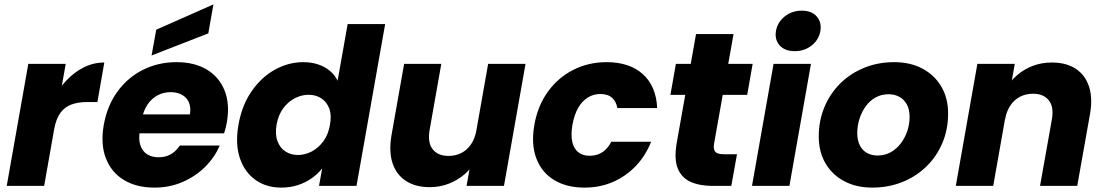

<svg xmlns="http://www.w3.org/2000/svg" viewBox="-20 -850 5054 878"><path d="M227.6 -258.8 188.3 -290.5Q197.8 -343.9 222.2 -393.2Q246.7 -442.4 282.7 -481Q318.7 -519.6 363.1 -541.9Q407.5 -564.2 457 -564.2L425.4 -383.4H378.5Q337.5 -383.4 306.9 -372.2Q276.3 -361.1 256.4 -334.2Q236.5 -307.3 227.6 -258.8ZM10.8 0 109.4 -557.9H280.5L181.9 0Z M597.4 -240.2 613.4 -326.9H848.6Q852.5 -351.9 847.4 -371Q842.3 -390.1 830 -402.8Q817.8 -415.5 799.8 -422Q781.7 -428.6 760.2 -428.6Q728.3 -428.6 700.9 -414.2Q673.5 -399.8 654.7 -372Q635.9 -344.3 628 -303.5L619.9 -254.7Q612.5 -213.2 622 -185.4Q631.5 -157.6 653.4 -144.2Q675.3 -130.9 704.5 -130.9Q729 -130.9 747.5 -138.2Q766.1 -145.5 779.7 -158Q793.4 -170.5 802.6 -184.6H984.8Q961.8 -130.3 917.9 -86.8Q874 -43.3 814.8 -17.7Q755.5 7.9 685.9 7.9Q604.3 7.9 546.7 -26.8Q489.1 -61.5 464.1 -126.3Q439.1 -191.1 454.6 -279.2Q470.6 -367.8 517.7 -432Q564.7 -496.3 634.6 -531.1Q704.4 -565.8 787 -565.8Q869.2 -565.8 925.8 -531.8Q982.4 -497.8 1007.2 -435.7Q1032 -373.6 1017 -288.9Q1015 -277.5 1012 -265Q1009 -252.6 1004.6 -240.2ZM694.5 -714.2 955.9 -829.8 932.6 -697.4 673.1 -596.3Z M1070.6 -280.1Q1086.1 -368.3 1130.3 -432.3Q1174.4 -496.3 1236.5 -531.1Q1298.6 -565.8 1367.3 -565.8Q1404.4 -565.8 1435.2 -555.3Q1466.1 -544.8 1488.8 -525.8Q1511.5 -506.9 1523.8 -480.9L1569.8 -740H1741.3L1610.3 0H1438.8L1453.3 -79.8Q1433.4 -54.8 1405.3 -34.9Q1377.2 -14.9 1342.1 -3.5Q1307.1 7.9 1265.8 7.9Q1197.5 7.9 1147.9 -27.5Q1098.4 -62.9 1076.7 -127.4Q1055.1 -191.9 1070.6 -280.1ZM1488.8 -279.2Q1497.2 -323.4 1485.5 -354Q1473.7 -384.7 1448.7 -400.7Q1423.7 -416.6 1391.3 -416.6Q1359.3 -416.6 1328.5 -400.9Q1297.6 -385.2 1275.3 -355Q1253 -324.8 1244.7 -280.1Q1237.3 -235.9 1248.8 -204.8Q1260.3 -173.6 1285.3 -157.4Q1310.2 -141.2 1342.2 -141.2Q1374.6 -141.2 1405.3 -157.2Q1435.9 -173.2 1458.7 -204.1Q1481.5 -235 1488.8 -279.2Z M2383.2 -557.9 2284.6 0H2113.6L2212.2 -557.9ZM1998 -557.9 1944.5 -255.1Q1934.7 -198.1 1958.6 -167.5Q1982.5 -137 2030.7 -137Q2063.7 -137 2090 -150.5Q2116.4 -164.1 2134.3 -190.7Q2152.3 -217.2 2158.7 -255.1L2155.2 -116.3Q2137.6 -82.1 2106 -54.4Q2074.3 -26.7 2033.2 -10.4Q1992 5.9 1944.8 5.9Q1880.3 5.9 1836.5 -22.5Q1792.6 -50.8 1775 -104.1Q1757.4 -157.4 1770.4 -232.3L1828 -557.9Z M2423.6 -279.2Q2439.1 -367.3 2486.2 -431.8Q2533.2 -496.3 2602.6 -531.1Q2672 -565.8 2753.6 -565.8Q2858.9 -565.8 2919.9 -510.7Q2980.8 -455.5 2985.2 -355.9H2803Q2798.1 -385.3 2779.1 -402.7Q2760.2 -420.1 2725 -420.1Q2694.3 -420.1 2668.3 -404.2Q2642.2 -388.3 2624.1 -356.9Q2606 -325.4 2597.7 -279.2Q2589.8 -232.9 2597 -201.2Q2604.3 -169.6 2624.8 -153.6Q2645.2 -137.7 2675.9 -137.7Q2699.4 -137.7 2717.9 -145.3Q2736.5 -153 2750.8 -167.4Q2765.2 -181.9 2775.4 -202H2957.6Q2932.1 -137.4 2886.9 -90.4Q2841.7 -43.3 2782.5 -17.7Q2723.2 7.9 2652.6 7.9Q2570.9 7.9 2513.8 -26.8Q2456.7 -61.5 2432.4 -126.3Q2408.1 -191.1 2423.6 -279.2Z M3074.2 -194.2 3162.9 -694.3H3334.4L3245.2 -192.1Q3241.3 -167.4 3250.9 -156Q3260.6 -144.7 3289.2 -144.7H3350.2L3324.2 0H3237.4Q3179.4 0 3138.2 -18.4Q3097 -36.9 3079.5 -79.3Q3062.1 -121.8 3074.2 -194.2ZM3396.8 -416.3H3045.8L3070.8 -557.9H3421.8Z M3418.8 0 3517.4 -557.9H3688.5L3589.9 0ZM3614.3 -616.1Q3568.5 -616.1 3545.2 -642.6Q3521.8 -669.2 3528.4 -708.1Q3535 -747.5 3567.9 -774.4Q3600.9 -801.2 3646.7 -801.2Q3692 -801.2 3715.1 -774.4Q3738.1 -747.5 3731.5 -708.1Q3725 -669.2 3692.3 -642.6Q3659.6 -616.1 3614.3 -616.1Z M3968.6 7.9Q3895.9 7.9 3840.8 -21.3Q3785.7 -50.5 3754.9 -103.1Q3724.1 -155.6 3724.1 -226.2Q3724.1 -298.3 3749.9 -360.1Q3775.7 -421.9 3822.2 -468.1Q3868.8 -514.3 3931.9 -540.1Q3995.1 -565.8 4069.2 -565.8Q4142.3 -565.8 4197.6 -536.6Q4253 -507.3 4284.3 -454.5Q4315.6 -401.8 4315.6 -330.7Q4315.6 -257.6 4289.3 -195.8Q4263 -134 4216 -88.3Q4168.9 -42.5 4105.6 -17.3Q4042.2 7.9 3968.6 7.9ZM3993.2 -138.8Q4026.1 -138.8 4053 -153.8Q4079.9 -168.9 4099.2 -194.2Q4118.5 -219.5 4129 -251Q4139.5 -282.5 4139.5 -315.2Q4139.5 -350.6 4126.3 -373.6Q4113.1 -396.6 4091.6 -407.8Q4070.1 -419.1 4043.7 -419.1Q4010.3 -419.1 3983.6 -404.1Q3956.9 -389 3938.5 -363.4Q3920.2 -337.9 3910.2 -306.2Q3900.2 -274.5 3900.2 -241.2Q3900.2 -207.4 3912.4 -184.3Q3924.6 -161.3 3945.7 -150Q3966.7 -138.8 3993.2 -138.8Z M4350.8 0 4449.4 -557.9H4620.5L4521.9 0ZM4736 0 4790 -303.2Q4800.3 -360.8 4776.2 -391.1Q4752.1 -421.4 4703.8 -421.4Q4671.3 -421.4 4644.7 -407.8Q4618.2 -394.2 4600.5 -367.9Q4582.7 -341.6 4575.9 -303.2L4578.4 -442Q4597.4 -476.3 4628.8 -504.2Q4660.2 -532.2 4701.4 -548.2Q4742.5 -564.2 4790.2 -564.2Q4855.2 -564.2 4898.8 -535.9Q4942.4 -507.5 4960 -454.2Q4977.6 -400.9 4964.1 -326.1L4906.1 0Z"/></svg>

Font: Poppins Variable
Style: Italic
Weight: 100
Italic angle: -10°
Designer: Jonny Pinhorn
Foundry: Indian Type Foundry
Version: Version 6.000